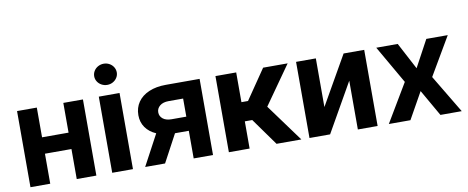

<svg xmlns="http://www.w3.org/2000/svg" viewBox="-65 -1032 3211 1317"><g transform="rotate(-10 1541.0 -373.5)"><path d="M194.3 -323.2H378.9V-530.3H515.6V0H378.9V-209H194.3V0H56.6V-530.3H194.3Z M626 -530.3H770.5V0H626ZM619.1 -672.9Q619.1 -692.9 629.6 -710Q640.1 -727.1 658.4 -737.1Q676.8 -747.1 698.2 -747.1Q719.2 -747.1 737.3 -737.1Q755.4 -727.1 765.9 -710Q776.4 -692.9 776.4 -672.9Q776.4 -653.3 765.9 -636.5Q755.4 -619.6 737.3 -609.6Q719.2 -599.6 698.2 -599.6Q676.8 -599.6 658.4 -609.6Q640.1 -619.6 629.6 -636.5Q619.1 -653.3 619.1 -672.9Z M1193.4 -192.4H1097.2L994.1 0H855.5L970.2 -214.4Q922.9 -234.9 897 -271.7Q871.1 -308.6 871.1 -357.4Q871.1 -409.2 897.9 -448.2Q924.8 -487.3 975.1 -508.8Q1025.4 -530.3 1092.8 -530.3H1328.1V0H1193.4ZM1090.8 -291H1193.4V-417H1092.8Q1053.2 -417 1031 -398.7Q1008.8 -380.4 1008.8 -353.5Q1008.8 -326.2 1030.3 -308.6Q1051.8 -291 1090.8 -291Z M1438.5 -530.3H1583V-323.2H1628.9L1770.5 -530.3H1941.4L1752 -261.7L1943.4 0H1770.5L1634.8 -189.5H1583V0H1438.5Z M2331.1 -530.3H2474.6V0H2336.9V-339.8L2143.6 0H2000V-530.3H2137.7V-191.4Z M2806.6 -343.8 2907.2 -530.3H3056.6L2901.4 -265.6L3060.5 0H2912.1L2806.6 -184.6L2703.1 0H2552.7L2710.9 -265.6L2558.6 -530.3H2708Z"/></g></svg>

Font: Pretendard Std
Style: Bold
Weight: 700
Designer: Base glyphs from Inter by Rasmus Andersson; Hangeul glyphs from Noto Sans CJK(Source Han Sans) by Jang Soo-young and Kan
Foundry: Kil Hyung-jin
Version: Version 1.309